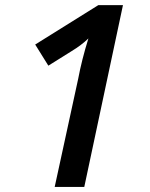

<svg xmlns="http://www.w3.org/2000/svg" viewBox="-20 -734 591 754"><path d="M311 0H194.8L287.1 -424.8Q300.8 -498 327.1 -583Q299.3 -556.2 261.2 -533.2L169.9 -476.1L118.2 -559.1L366.2 -713.9H462.9Z"/></svg>

Font: f52724691920640   
Style: Italic
Weight: 600
Italic angle: -12°
Foundry: Ascender Corporation
Version: Version 1.10